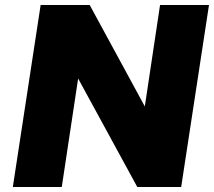

<svg xmlns="http://www.w3.org/2000/svg" viewBox="-20 -743 852 763"><path d="M31 0 141.5 -723H336.5L555.5 -320L616 -723H810.5L700 0H525.5L290.5 -431L225.5 0Z"/></svg>

Font: Public Sans Black
Style: Italic
Weight: 900
Italic angle: -8°
Designer: The Public Sans project authors (U.S. Web Design System). Libre Franklin designed by Pablo Impallari and Rodrigo Fuenzal
Version: Version 1.007; ttfautohint (v1.8.1) -l 8 -r 50 -G 200 -x 14 